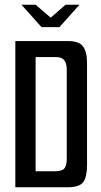

<svg xmlns="http://www.w3.org/2000/svg" viewBox="-20 -794 427 814"><path d="M71 -774H131L195 -719L258 -774H317L232 -679H156ZM45 -620H268Q315 -620 332 -597Q349 -574 349 -527V-94Q349 -44 333 -22Q317 0 265 0H45ZM213 -68Q243 -68 253 -80Q263 -92 263 -122V-499Q263 -526 252 -539Q241 -552 218 -552H131V-68Z"/></svg>

Font: Smooch Sans Thin SemiBold
Style: Regular
Weight: 600
Version: Version 1.010